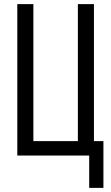

<svg xmlns="http://www.w3.org/2000/svg" viewBox="-20 -755 540 932"><path d="M413 157V0H64V-735H142V-70H358V-735H436V-70H482V157Z"/></svg>

Font: Iosevka Fixed
Style: Regular
Weight: 400
Monospace: yes
Designer: Belleve Invis
Foundry: Belleve Invis
Version: Version 33.2.4